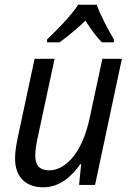

<svg xmlns="http://www.w3.org/2000/svg" viewBox="-20 -786 558 816"><path d="M180 -618V-606H233C265 -629 304 -661 343 -698C366 -662 391 -628 413 -606H464V-618C442 -656 407 -720 391 -766H312C284 -720 219 -656 180 -618ZM164 10C235 10 286 -38 321 -88H325L316 0H384L498 -536H415L361 -284C328 -129 254 -62 189 -62C147 -62 130 -85 130 -124C130 -144 133 -167 139 -196L212 -536H127L55 -199C49 -169 44 -140 44 -112C44 -33 90 10 164 10Z"/></svg>

Font: Noto Sans SemiCondensed
Style: Italic
Weight: 400
Width: 4
Italic angle: -12°
Designer: Monotype Design Team
Foundry: Monotype Imaging Inc.
Version: Version 2.013